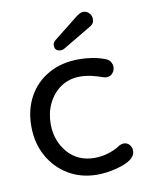

<svg xmlns="http://www.w3.org/2000/svg" viewBox="-71 -628 532 690"><g transform="rotate(-10 195.0 -282.5)"><path d="M353 -22Q336 -9 300 0.5Q264 10 229 10Q171 10 125 -17Q79 -44 52 -92Q25 -140 25 -202Q25 -263 51 -310Q77 -357 124.5 -383.5Q172 -410 235 -410Q260 -410 284.5 -406Q309 -402 334 -392Q344 -387 348.5 -378.5Q353 -370 353 -362Q353 -349 344.5 -339Q336 -329 322 -329Q316 -329 308 -332Q292 -338 270.5 -343Q249 -348 228 -348Q188 -348 158 -327.5Q128 -307 111.5 -273Q95 -239 95 -198Q95 -137 132 -94Q169 -51 230 -51Q257 -51 283 -59.5Q309 -68 322 -78Q333 -84 341 -84Q354 -84 362 -74.5Q370 -65 370 -53Q370 -35 353 -22ZM164 -492 256 -565Q260 -568 266.5 -571.5Q273 -575 280 -575Q292 -575 301 -566Q310 -557 310 -543Q310 -528 297 -520L191 -457Q188 -456 185.5 -454.5Q183 -453 178 -453Q155 -453 155 -474Q155 -485 164 -492Z"/></g></svg>

Font: Dongle
Style: Regular
Weight: 400
Designer: Yanghee Ryu
Foundry: Yanghee Ryu
Version: Version 2.000